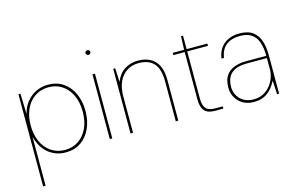

<svg xmlns="http://www.w3.org/2000/svg" viewBox="-109 -985 2295 1483"><g transform="rotate(-15 1038.5 -244.0)"><path d="M71 220V-517H87L92 -352Q104 -404 134.5 -443.5Q165 -483 210 -506Q255 -529 309 -529Q380 -529 431 -494Q482 -459 510 -398Q538 -337 538 -258Q538 -180 509.5 -118.5Q481 -57 430.5 -22.5Q380 12 309 12Q231 12 173 -34.5Q115 -81 91 -171V220ZM309 -8Q369 -8 415.5 -38.5Q462 -69 489 -125Q516 -181 516 -259Q516 -335 489 -391.5Q462 -448 415.5 -478.5Q369 -509 309 -509Q246 -509 198.5 -477Q151 -445 125.5 -388.5Q100 -332 100 -259Q100 -186 125.5 -129.5Q151 -73 198.5 -40.5Q246 -8 309 -8Z M663 0V-517H683V0ZM673 -670Q666 -670 659.5 -676Q653 -682 653 -689Q653 -697 659.5 -702.5Q666 -708 673 -708Q681 -708 686.5 -702.5Q692 -697 692 -689Q692 -682 686.5 -676Q681 -670 673 -670Z M829 0V-517H845L850 -408Q877 -472 924 -500.5Q971 -529 1029 -529Q1082 -529 1123 -508.5Q1164 -488 1187.5 -443.5Q1211 -399 1211 -326V0H1191V-321Q1191 -418 1150.5 -463.5Q1110 -509 1029 -509Q977 -509 936.5 -484Q896 -459 872.5 -410.5Q849 -362 849 -291V0Z M1506 0Q1470 0 1445.5 -11Q1421 -22 1408.5 -49Q1396 -76 1396 -122V-499H1305V-517H1396L1400 -625H1416V-517H1582V-499H1416V-122Q1416 -67 1437.5 -42.5Q1459 -18 1509 -18H1571V0Z M1815 12Q1763 12 1726 -10Q1689 -32 1669.5 -68Q1650 -104 1650 -145Q1650 -204 1673 -239.5Q1696 -275 1738 -291.5Q1780 -308 1835 -308H1997Q1997 -370 1982 -415Q1967 -460 1932.5 -484.5Q1898 -509 1838 -509Q1772 -509 1730 -477Q1688 -445 1677 -377H1657Q1665 -430 1691 -463.5Q1717 -497 1755.5 -513Q1794 -529 1838 -529Q1908 -529 1947 -499.5Q1986 -470 2001.5 -420.5Q2017 -371 2017 -310V0H2001L1995 -110Q1989 -98 1976 -77.5Q1963 -57 1942.5 -36.5Q1922 -16 1891 -2Q1860 12 1815 12ZM1816 -8Q1862 -8 1896 -26.5Q1930 -45 1952.5 -74Q1975 -103 1986 -135.5Q1997 -168 1997 -197V-290H1839Q1776 -290 1739 -271Q1702 -252 1687 -220Q1672 -188 1672 -145Q1672 -109 1689 -77.5Q1706 -46 1739 -27Q1772 -8 1816 -8Z"/></g></svg>

Font: DM Sans 11pt Thin
Style: Regular
Weight: 250
Version: Version 4.004;gftools[0.9.30]